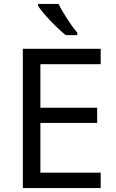

<svg xmlns="http://www.w3.org/2000/svg" viewBox="-20 -964 596 984"><path d="M280 -944H175V-934C198 -897 271 -820 317 -784H376V-796C345 -833 302 -899 280 -944ZM496 0V-79H187V-334H478V-412H187V-635H496V-714H97V0Z"/></svg>

Font: Noto Sans EgyptHiero
Style: Regular
Weight: 400
Designer: Monotype Design Team
Foundry: Monotype Imaging Inc.
Version: Version 2.002